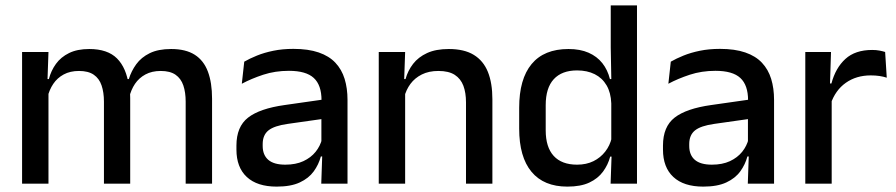

<svg xmlns="http://www.w3.org/2000/svg" viewBox="-20 -682 3326 713"><path d="M767.5 0H669.5V-304.5Q669.5 -339 660.8 -364.8Q652 -390.5 631.8 -404.5Q611.5 -418.5 577 -418.5Q544 -418.5 520 -405.5Q496 -392.5 481.2 -370.5Q466.5 -348.5 460 -320.5L447 -388.5H458.5Q467.5 -418 486 -443.5Q504.5 -469 536 -484.5Q567.5 -500 615.5 -500Q669.5 -500 703 -478.8Q736.5 -457.5 752 -416.2Q767.5 -375 767.5 -315.5ZM160 0H62V-489H160L156 -374.5L160 -368.5ZM463.5 0H366V-304.5Q366 -339 357.2 -364.8Q348.5 -390.5 328.2 -404.5Q308 -418.5 273.5 -418.5Q240.5 -418.5 216.5 -405.5Q192.5 -392.5 177.8 -370.5Q163 -348.5 156.5 -320.5L140.5 -388.5H161.5Q169.5 -419.5 187.8 -444.8Q206 -470 236.5 -485Q267 -500 311.5 -500Q379.5 -500 414.5 -465Q449.5 -430 458.5 -363Q461 -353.5 462.2 -341.5Q463.5 -329.5 463.5 -318Z M1270.5 0H1173L1177 -116L1173.5 -131V-285L1174 -309.5Q1174 -366 1145.2 -392.5Q1116.5 -419 1053 -419Q1001.5 -419 957.5 -404.5Q913.5 -390 878 -371L887 -453Q907 -464.5 934 -475.5Q961 -486.5 995 -493.5Q1029 -500.5 1069.5 -500.5Q1125 -500.5 1163.5 -487.2Q1202 -474 1225.5 -449Q1249 -424 1259.8 -389Q1270.5 -354 1270.5 -311ZM1007.5 11Q935 11 896.5 -24.8Q858 -60.5 858 -126.5V-141.5Q858 -211.5 901.2 -245.2Q944.5 -279 1037.5 -292L1184.5 -313L1190 -242L1049 -222Q998.5 -215 977 -197.8Q955.5 -180.5 955.5 -147V-140Q955.5 -106.5 976.2 -88.5Q997 -70.5 1039.5 -70.5Q1078.5 -70.5 1106.5 -83.5Q1134.5 -96.5 1152 -118.2Q1169.5 -140 1176 -166.5L1189.5 -101H1171.5Q1163.5 -71 1145 -45.5Q1126.5 -20 1093.2 -4.5Q1060 11 1007.5 11Z M1808.5 0H1710.5V-302Q1710.5 -337.5 1700.8 -363.5Q1691 -389.5 1668.8 -404Q1646.5 -418.5 1608 -418.5Q1572.5 -418.5 1546.5 -405.5Q1520.5 -392.5 1504.2 -370.5Q1488 -348.5 1481 -320.5L1465 -388.5H1486Q1494.5 -419.5 1514 -444.8Q1533.5 -470 1566 -485Q1598.5 -500 1646.5 -500Q1704 -500 1739.5 -478.2Q1775 -456.5 1791.8 -415Q1808.5 -373.5 1808.5 -313ZM1484.5 0H1386.5V-489H1484.5L1480.5 -374.5L1484.5 -368.5Z M2087 11Q1999.5 11 1953.8 -44Q1908 -99 1908 -204.5V-282Q1908 -388.5 1954.2 -444.2Q2000.5 -500 2091 -500Q2134.5 -500 2165.8 -486.2Q2197 -472.5 2216.8 -447.5Q2236.5 -422.5 2245 -388.5H2277.5L2250 -298Q2248.5 -338 2232.5 -365.2Q2216.5 -392.5 2188.5 -406.5Q2160.5 -420.5 2123 -420.5Q2066.5 -420.5 2036.5 -388Q2006.5 -355.5 2006.5 -291.5V-198Q2006.5 -135.5 2036.2 -103Q2066 -70.5 2123 -70.5Q2157.5 -70.5 2183.8 -83.5Q2210 -96.5 2227.5 -119Q2245 -141.5 2251.5 -169.5L2274.5 -100.5H2246Q2238 -70 2219.2 -44.5Q2200.5 -19 2168.5 -4Q2136.5 11 2087 11ZM2345.5 0H2247.5L2251.5 -114.5L2250 -145.5V-348.5L2250.5 -367.5L2248 -506V-662H2345.5Z M2854.5 0H2757L2761 -116L2757.5 -131V-285L2758 -309.5Q2758 -366 2729.2 -392.5Q2700.5 -419 2637 -419Q2585.5 -419 2541.5 -404.5Q2497.5 -390 2462 -371L2471 -453Q2491 -464.5 2518 -475.5Q2545 -486.5 2579 -493.5Q2613 -500.5 2653.5 -500.5Q2709 -500.5 2747.5 -487.2Q2786 -474 2809.5 -449Q2833 -424 2843.8 -389Q2854.5 -354 2854.5 -311ZM2591.5 11Q2519 11 2480.5 -24.8Q2442 -60.5 2442 -126.5V-141.5Q2442 -211.5 2485.2 -245.2Q2528.5 -279 2621.5 -292L2768.5 -313L2774 -242L2633 -222Q2582.5 -215 2561 -197.8Q2539.5 -180.5 2539.5 -147V-140Q2539.5 -106.5 2560.2 -88.5Q2581 -70.5 2623.5 -70.5Q2662.5 -70.5 2690.5 -83.5Q2718.5 -96.5 2736 -118.2Q2753.5 -140 2760 -166.5L2773.5 -101H2755.5Q2747.5 -71 2729 -45.5Q2710.5 -20 2677.2 -4.5Q2644 11 2591.5 11Z M3064.5 -295.5 3043.5 -372H3067.5Q3083 -430 3119.5 -463.2Q3156 -496.5 3219 -496.5Q3234 -496.5 3245.8 -494.2Q3257.5 -492 3267 -489L3273 -393.5Q3261 -397.5 3246 -399.8Q3231 -402 3213.5 -402Q3160 -402 3121 -374.5Q3082 -347 3064.5 -295.5ZM3068.5 0H2970.5V-489H3066L3061.5 -346.5L3068.5 -339.5Z"/></svg>

Font: Anek Malayalam Medium
Style: Regular
Weight: 500
Designer: Maithili Shingre (Malayalam) & Yesha Goshar (Latin)
Foundry: Ek Type
Version: Version 1.003